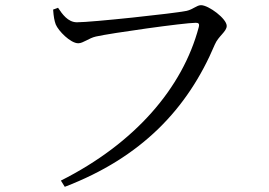

<svg xmlns="http://www.w3.org/2000/svg" viewBox="-20 -703 1040 741"><path d="M277 -617C242 -617 220 -649 204 -673L185 -666C187 -638 190 -623 195 -609C205 -584 252 -536 282 -536C301 -536 323 -556 350 -562C407 -575 691 -615 735 -615C745 -615 751 -613 747 -598C685 -364 501 -150 215 -6L230 18C525 -95 704 -282 809 -531C823 -564 855 -581 855 -603C855 -631 785 -683 756 -683C739 -683 726 -667 700 -661C652 -651 334 -617 277 -617Z"/></svg>

Font: Harano Aji Mincho
Style: Regular
Weight: 400
Foundry: Masamichi Hosoda
Version: HaranoAjiMincho-Regular version 20230610;ttx 4.39.4